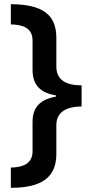

<svg xmlns="http://www.w3.org/2000/svg" viewBox="-20 -738 440 920"><path d="M32 65V162C182 162 250 110 250 0V-138C250 -203 300 -227 371 -228V-329C299 -329 250 -353 250 -419V-556C250 -666 187 -717 32 -718V-621C91 -620 136 -603 136 -544V-403C136 -330 174 -293 248 -281V-275C174 -262 136 -225 136 -154V-13C136 46 90 64 32 65Z"/></svg>

Font: Noto Sans Myanmar UI SemiBold
Style: Regular
Weight: 600
Designer: Monotype Design Team
Foundry: Monotype Imaging Inc.
Version: Version 2.103